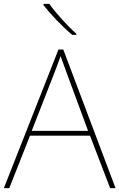

<svg xmlns="http://www.w3.org/2000/svg" viewBox="-20 -972 617 992"><path d="M235 -952H205V-945C240 -900 300 -836 353 -792H374V-798C329 -838 264 -909 235 -952ZM549 0H577L307 -716H282L0 0H28L135 -271H445ZM325 -594 435 -296H144L260 -593C270 -620 283 -652 293 -682C306 -645 317 -617 325 -594Z"/></svg>

Font: Noto Sans Sinhala Thin
Style: Regular
Weight: 100
Designer: Jelle Bosma - Monotype Design Team
Foundry: Monotype Imaging Inc.
Version: Version 2.006